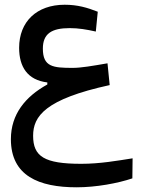

<svg xmlns="http://www.w3.org/2000/svg" viewBox="-20 -486 626 818"><path d="M306.6 312C389.2 312 481.9 294.9 543.9 273.9L544.9 188.5C480 198.7 405.8 211.9 326.2 211.9C168.5 211.9 121.1 180.7 121.1 92.3C121.1 9.3 172.4 -63.5 447.3 -123.5L438 -216.3C373 -205.1 325.7 -196.8 290 -196.8C206.5 -196.8 162.6 -200.7 162.6 -278.8C162.6 -342.8 200.2 -366.2 276.9 -366.2C314.9 -366.2 348.6 -360.4 388.2 -351.6L396.5 -436C351.6 -453.6 310.5 -465.8 255.4 -465.8C136.7 -465.8 61.5 -394 61.5 -282.2C61.5 -201.2 97.2 -145 181.6 -134.8V-126C87.4 -74.2 26.4 1.5 26.4 106.9C26.4 263.2 145.5 312 306.6 312Z"/></svg>

Font: Cascadia Mono NF
Style: Regular
Weight: 400
Monospace: yes
Designer: Aaron Bell
Foundry: Saja Typeworks
Version: Version 2404.023